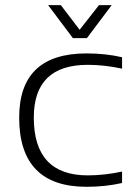

<svg xmlns="http://www.w3.org/2000/svg" viewBox="-20 -718 531 738"><path d="M449.2 -14.6Q385.7 0 312.5 0Q53.7 0 53.7 -266.1Q53.7 -512.7 312.5 -512.7Q385.7 -512.7 449.2 -498V-454.1Q380.9 -468.8 317.4 -468.8Q109.9 -468.8 109.9 -266.1Q109.9 -43.9 317.4 -43.9Q380.9 -43.9 449.2 -58.6ZM165 -698.2H213.9L286.1 -603.5L360.4 -698.2H409.2L314 -571.3H260.3Z"/></svg>

Font: Sansation Light
Style: Light
Weight: 300
Designer: Bernd Montag
Version: Version 1.301